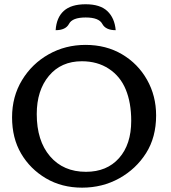

<svg xmlns="http://www.w3.org/2000/svg" viewBox="-20 -866 795 893"><path d="M361.8 6.8Q267.1 6.8 193.6 -36.6Q120.1 -80.1 78.1 -151.9Q36.1 -223.6 36.1 -320.3Q36.1 -417 82.5 -493.4Q128.9 -569.8 206.5 -613.5Q284.2 -657.2 377.9 -657.2Q473.6 -657.2 547.6 -613.5Q621.6 -569.8 663.8 -495.1Q706.1 -420.4 706.1 -329.1Q706.1 -227.5 659.4 -153.8Q612.8 -80.1 534.7 -36.6Q456.5 6.8 361.8 6.8ZM379.9 -66.9Q477.1 -66.9 533.7 -130.6Q590.3 -194.3 590.3 -304.2Q590.3 -388.2 564.9 -449.7Q539.6 -511.2 486.3 -546.1Q433.1 -581.1 360.8 -581.1Q264.2 -581.1 207.5 -513.2Q150.9 -445.3 150.9 -335.4Q150.9 -211.4 212.6 -139.2Q274.4 -66.9 379.9 -66.9ZM378.4 -846.2Q445.8 -846.2 479.5 -814.2Q513.2 -782.2 518.1 -725.6Q471.2 -725.6 455.6 -755.1Q439.9 -784.7 378.4 -784.7Q316.4 -784.7 301 -755.1Q285.6 -725.6 238.8 -725.6Q242.7 -784.7 276.9 -815.4Q311 -846.2 378.4 -846.2Z"/></svg>

Font: Bainsley
Style: Regular
Weight: 400
Designer: Paul James MIller
Foundry: High-Logic / Made with FontCreator
Version: Version 1.411;March 28, 2021;FontCreator 13.0.0.2683 64-bit